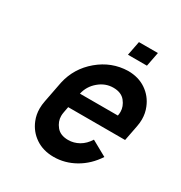

<svg xmlns="http://www.w3.org/2000/svg" viewBox="-147 -711 775 822"><g transform="rotate(30 240.5 -300.0)"><path d="M308.1 -379.9Q269 -379.9 237.1 -353Q205.1 -326.2 196.3 -286.1H383.8Q385.7 -295.9 385.7 -305.2Q385.7 -332 366.5 -356Q347.2 -379.9 308.1 -379.9ZM462.9 -210.9H181.6L176.3 -182.6Q174.3 -172.4 174.3 -163.1Q174.3 -136.2 193.4 -112.5Q212.4 -88.9 251.5 -88.9Q278.8 -88.9 304 -103Q329.1 -117.2 346.7 -145.5L422.4 -103.5Q388.7 -51.8 338.6 -23.4Q288.6 4.9 233.4 4.9Q181.6 4.9 144 -20.5Q106.4 -45.9 89.4 -88.4Q78.6 -114.7 78.6 -145Q78.6 -163.1 82.5 -182.6L102.5 -286.1Q120.1 -365.7 183.3 -418.7Q246.6 -471.7 326.7 -473.6Q378.4 -473.6 415.8 -448.2Q453.1 -422.9 470.2 -380.4Q481.4 -353.5 481.4 -323.2Q481.4 -305.2 477.5 -286.1ZM291 -533.2 304.7 -603.5H398.4L384.8 -533.2Z"/></g></svg>

Font: Lambda
Style: Italic
Weight: 400
Italic angle: -11°
Designer: GGBotNet
Version: 0.22